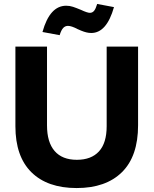

<svg xmlns="http://www.w3.org/2000/svg" viewBox="-20 -938 779 972"><path d="M368 14Q516 14 597.5 -66.5Q679 -147 679 -304V-702H520V-299Q520 -214 481 -171.5Q442 -129 369 -129Q295 -129 256.5 -173.5Q218 -218 218 -303V-702H58V-299Q58 -146 139 -66Q220 14 368 14ZM324 -807Q342 -807 372 -791Q376 -789 390.5 -783Q405 -777 417.5 -774Q430 -771 442 -771Q520 -771 557 -902L472 -918Q465 -894 456.5 -883.5Q448 -873 435 -873Q422 -873 390 -888Q366 -898 349.5 -903.5Q333 -909 315 -909Q232 -909 195 -776L282 -760Q290 -786 300 -796.5Q310 -807 324 -807Z"/></svg>

Font: Geom
Style: Bold
Weight: 700
Version: Version 1.102